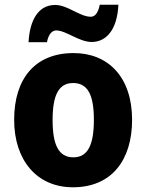

<svg xmlns="http://www.w3.org/2000/svg" viewBox="-20 -784 621 814"><path d="M101 -605H179C186 -642 203 -655 218 -655C260 -655 315 -606 369 -606C429 -606 477 -656 482 -764H403C396 -728 382 -713 365 -713C318 -713 267 -763 214 -763C142 -763 106 -698 101 -605ZM540 -276C540 -458 438 -559 292 -559C129 -559 40 -451 40 -276C40 -105 136 10 289 10C454 10 540 -106 540 -276ZM203 -275C203 -381 229 -432 290 -432C353 -432 378 -380 378 -276C378 -171 353 -117 291 -117C228 -117 203 -171 203 -275Z"/></svg>

Font: Noto Sans Myanmar SemiCondensed ExtraBold
Style: Regular
Weight: 800
Width: 4
Designer: Monotype Design Team
Foundry: Monotype Imaging Inc.
Version: Version 2.107